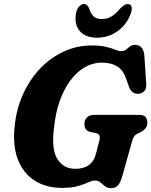

<svg xmlns="http://www.w3.org/2000/svg" viewBox="-20 -944 770 978"><path d="M447 -712.5Q492.5 -712.5 521.2 -705.2Q550 -698 567.5 -690.8Q585 -683.5 596.5 -683.5Q612.5 -683.5 622.2 -691.5Q632 -699.5 642.2 -707.5Q652.5 -715.5 669.5 -715.5Q689 -715.5 701.2 -701.2Q713.5 -687 715.5 -658.5L725 -515Q726 -491.5 715 -480Q704 -468.5 688.5 -466.5Q651.5 -463 637.5 -500.5L623 -542Q607.5 -587.5 576.5 -606.2Q545.5 -625 499.5 -625Q438.5 -625 387 -584.5Q335.5 -544 300.8 -470Q266 -396 255.5 -296Q240.5 -184 272.2 -134Q304 -84 363 -84Q449.5 -84 469 -161L485 -223.5Q490 -242 487.2 -252Q484.5 -262 470.5 -265.5L438 -272.5Q423 -276.5 416.5 -287Q410 -297.5 410 -311.5Q410 -333 423.2 -346Q436.5 -359 461.5 -359H687Q713.5 -359 722 -347.2Q730.5 -335.5 730.5 -318Q730.5 -300.5 720.2 -289Q710 -277.5 697 -271L680.5 -263.5Q669 -258 663.5 -250Q658 -242 653.5 -227L603 -47.5Q593.5 -13.5 580.5 0.5Q567.5 14.5 545.5 14.5Q527 14.5 514.8 4.8Q502.5 -5 491 -14.8Q479.5 -24.5 464 -24.5Q450 -24.5 429.5 -15Q409 -5.5 377 3.8Q345 13 296.5 13Q213.5 13 155.5 -24.8Q97.5 -62.5 70.8 -132.5Q44 -202.5 54.5 -299.5Q63 -388 97 -463.2Q131 -538.5 184.2 -594.5Q237.5 -650.5 304.8 -681.5Q372 -712.5 447 -712.5ZM499 -847Q525.5 -847 547.2 -860Q569 -873 591 -899Q614 -923.5 630 -923.5Q645.5 -923.5 649.8 -910.8Q654 -898 647 -877.5Q627 -820 579.8 -786Q532.5 -752 473.5 -752Q415 -752 386 -786.2Q357 -820.5 367.5 -878Q371.5 -898 382.8 -910.8Q394 -923.5 408.5 -923.5Q425 -923.5 435 -899Q442.5 -873 457.5 -860Q472.5 -847 499 -847Z"/></svg>

Font: Fraunces 72pt SuperSoft
Style: Bold Italic
Weight: 700
Italic angle: -16°
Version: Version 1.000;[0bf87f6ff]